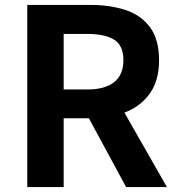

<svg xmlns="http://www.w3.org/2000/svg" viewBox="-20 -761 722 781"><path d="M91 0V-741H348Q427 -741 490 -720.5Q553 -700 590 -650.5Q627 -601 627 -516Q627 -434 590 -381.5Q553 -329 490 -304.5Q427 -280 348 -280H239V0ZM239 -397H335Q407 -397 444.5 -427Q482 -457 482 -516Q482 -576 444.5 -599.5Q407 -623 335 -623H239ZM493 0 321 -318 425 -410 659 0Z"/></svg>

Font: Noto Sans HK Thin
Style: Bold
Weight: 700
Version: Version 2.004-H2;hotconv 1.0.118;makeotfexe 2.5.65603